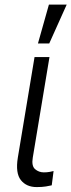

<svg xmlns="http://www.w3.org/2000/svg" viewBox="-20 -788 303 816"><path d="M126.8 -545.5H190.3L119.3 -118.3Q113.3 -82.7 129.1 -69.1Q144.9 -55.4 166.5 -55.4Q179.3 -55.4 191.2 -57.5Q203.1 -59.7 207.7 -61.1L199.9 -0.4Q191.4 1.8 175.4 4.4Q159.4 7.1 136 7.1Q92.3 7.1 68.7 -22.5Q45.1 -52.2 55.8 -118.3ZM141.3 -603.3 187.9 -768.5H263.5L189.3 -603.3Z"/></svg>

Font: Inter UI Light
Style: Italic
Weight: 300
Italic angle: 9.39999°
Designer: Rasmus Andersson
Foundry: rsms
Version: 3.2;8d6f07862